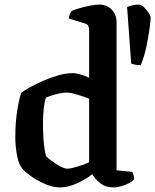

<svg xmlns="http://www.w3.org/2000/svg" viewBox="-20 -820 679 840"><path d="M244 0Q210 0 174.5 -16Q139 -32 112.5 -51.5Q86 -71 77 -83Q62 -101 54.5 -139.5Q47 -178 47 -223Q47 -281 55 -334Q63 -387 73 -414Q87 -425 112.5 -439Q138 -453 170 -467Q202 -481 235.5 -490.5Q269 -500 299 -500Q313 -500 333 -494Q353 -488 370 -480V-691Q370 -698 366.5 -706Q363 -714 353 -717L281 -739Q282 -750 286 -759Q290 -768 293 -772Q303 -777 325.5 -783.5Q348 -790 373 -795Q398 -800 415 -800Q448 -800 469 -777.5Q490 -755 490 -723V-75L558 -68Q561 -64 564 -55Q567 -46 567 -36Q559 -26 543 -18Q527 -10 509 -5Q491 0 478 0Q441 0 417.5 -19.5Q394 -39 384 -58Q357 -36 317 -18Q277 0 244 0ZM275 -82Q288 -82 317 -90.5Q346 -99 370 -110V-388Q348 -397 318.5 -406Q289 -415 270 -415Q260 -415 242 -411.5Q224 -408 207 -402.5Q190 -397 181 -393Q175 -378 171.5 -345.5Q168 -313 168 -280Q168 -247 170 -215.5Q172 -184 176 -161.5Q180 -139 183 -135Q189 -129 205.5 -116.5Q222 -104 242 -93Q262 -82 275 -82ZM596 -535Q582 -535 571.5 -537Q561 -539 554 -542L536 -789Q542 -793 559.5 -796.5Q577 -800 586 -800Q598 -800 610 -788.5Q622 -777 630.5 -763.5Q639 -750 639 -743Q639 -731 634.5 -696.5Q630 -662 621 -618.5Q612 -575 596 -535Z"/></svg>

Font: Texturina SemiBold
Style: Regular
Weight: 600
Designer: Guillermo Torres Carreño
Foundry: Omnibus-Type
Version: Version 1.002; ttfautohint (v1.8.3)